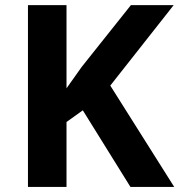

<svg xmlns="http://www.w3.org/2000/svg" viewBox="-20 -734 704 754"><path d="M413.1 -397.9 662.1 -713.9H494.1L300.8 -471.2L241.2 -387.2V-713.9H89.8V0H241.2V-254.9L305.2 -300.8L492.2 0H664.1Z"/></svg>

Font: Samim
Style: Bold
Weight: 700
Foundry: DejaVu fonts team - Redesigned by Saber Rastikerdar
Version: Version 4.0.5